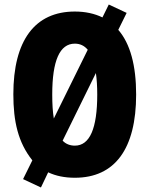

<svg xmlns="http://www.w3.org/2000/svg" viewBox="-20 -776 661 849"><path d="M582 -358C582 -486 556 -583 503 -644L540 -719L461 -756L433 -699C398 -716 357 -725 311 -725C134 -725 39 -597 39 -359C39 -239 60 -146 123 -67L82 16L161 53L193 -14C227 2 266 10 311 10C488 10 582 -118 582 -358ZM211 -358C211 -508 244 -583 311 -583C334 -583 353 -574 368 -556L218 -252C213 -282 211 -317 211 -358ZM410 -358C410 -208 377 -132 311 -132C290 -132 271 -139 257 -154L404 -453C408 -425 410 -394 410 -358Z"/></svg>

Font: Noto Sans Oriya ExtCond Blk
Style: Regular
Weight: 900
Width: 2
Designer: Amélie Bonet and Sol Matas
Foundry: Google LLC
Version: Version 2.006